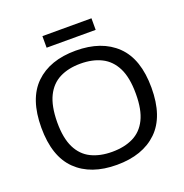

<svg xmlns="http://www.w3.org/2000/svg" viewBox="-149 -977 1075 1122"><g transform="rotate(-20 389.0 -416.0)"><path d="M389 12Q228 12 137.5 -76Q47 -164 47 -343Q47 -522 137.5 -610Q228 -698 389 -698Q550 -698 641 -610Q732 -522 732 -343Q732 -164 641 -76Q550 12 389 12ZM389 -69Q465 -69 520 -96Q575 -123 604.5 -182.5Q634 -242 634 -339V-343Q634 -442 604 -502Q574 -562 519 -589.5Q464 -617 389 -617Q314 -617 259.5 -589.5Q205 -562 175.5 -502Q146 -442 145 -343V-339Q145 -242 174.5 -182.5Q204 -123 259 -96Q314 -69 389 -69ZM236 -772V-844H541V-772Z"/></g></svg>

Font: Archivo VF Beta
Style: Regular
Weight: 400
Designer: Hector Gatti
Foundry: Omnibus-Type
Version: Version 1.002